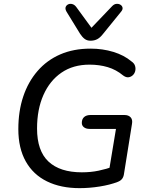

<svg xmlns="http://www.w3.org/2000/svg" viewBox="-20 -966 769 995"><path d="M392 9Q295 9 223.5 -26Q152 -61 113.5 -129.5Q75 -198 75 -297Q75 -390 100.5 -466Q126 -542 174.5 -598Q223 -654 292 -684Q361 -714 449 -714Q512 -714 567.5 -697Q623 -680 661 -648Q676 -638 680 -624Q684 -610 680.5 -597Q677 -584 667.5 -575.5Q658 -567 645.5 -565.5Q633 -564 618 -575Q582 -605 538.5 -618Q495 -631 444 -631Q359 -631 298.5 -589.5Q238 -548 205 -473.5Q172 -399 172 -300Q172 -184 231.5 -128.5Q291 -73 404 -73Q451 -73 491 -81.5Q531 -90 568 -103L541 -57L581 -298H444Q426 -298 415 -306.5Q404 -315 404 -329Q404 -349 416 -359.5Q428 -370 449 -370H625Q646 -370 657 -358Q668 -346 664 -324L623 -68Q621 -50 613 -39.5Q605 -29 589 -23Q550 -8 497 0.5Q444 9 392 9ZM449 -755Q431 -755 418.5 -764.5Q406 -774 395 -791L325 -905Q317 -919 320 -928.5Q323 -938 332.5 -943Q342 -948 354 -945Q366 -942 375 -930L454 -822L562 -935Q572 -945 583.5 -946Q595 -947 604 -941.5Q613 -936 615 -926.5Q617 -917 608 -906L513 -789Q499 -771 484 -763Q469 -755 449 -755Z"/></svg>

Font: Nunito Medium
Style: Italic
Weight: 500
Designer: Vernon Adams
Foundry: Vernon Adams
Version: Version 3.601